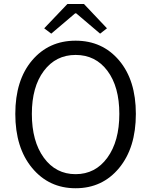

<svg xmlns="http://www.w3.org/2000/svg" viewBox="-20 -954 776 986"><path d="M368.2 12.7Q231.4 12.7 145 -91.3Q58.6 -195.3 58.6 -369.1Q58.6 -542 144.5 -643.6Q230.5 -745.1 368.2 -745.1Q505.9 -745.1 591.8 -643.6Q677.7 -542 677.7 -369.1Q677.7 -195.3 591.8 -91.3Q505.9 12.7 368.2 12.7ZM592.8 -369.1Q592.8 -508.8 531.7 -590.3Q470.7 -671.9 368.2 -671.9Q266.6 -671.9 205.1 -589.8Q143.6 -507.8 143.6 -369.1Q143.6 -228.5 205.1 -144Q266.6 -59.6 368.2 -59.6Q469.7 -59.6 531.2 -144Q592.8 -228.5 592.8 -369.1ZM207 -808.6 326.2 -933.6H411.1L529.3 -808.6L494.1 -781.2L371.1 -885.7H366.2L243.2 -781.2Z"/></svg>

Font: Gen Shin Gothic Normal
Style: Regular
Weight: 300
Designer: [Source Han Sans]
Ryoko NISHIZUKA  (kana & ideographs); Paul D. Hunt (Latin, Greek & Cyrillic); Wenlong ZHANG  (bopomofo
Version: Version 1.002.20150607